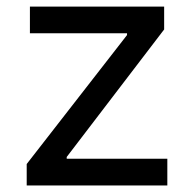

<svg xmlns="http://www.w3.org/2000/svg" viewBox="-20 -566 592 586"><path d="M61.5 0V-65.4L367.7 -459V-464.4H71.3V-545.9H481V-476.1L183.6 -86.9V-81.5H490.7V0Z"/></svg>

Font: Inter Variable LoSnoCo
Style: Regular
Weight: 400
Designer: Rasmus Andersson
Foundry: rsms
Version: Version 4.000;git-a52131595; featfreeze: case,dlig,ss01,ss02